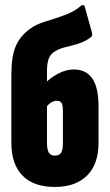

<svg xmlns="http://www.w3.org/2000/svg" viewBox="-20 -734 434 760"><path d="M197 6Q113 6 69 -39Q25 -84 25 -168V-439Q25 -511 42.5 -551.5Q60 -592 99 -620Q123 -638 160 -649Q197 -660 235.5 -674Q274 -688 302 -712Q306 -715 310.5 -713.5Q315 -712 316 -706L344 -605Q347 -592 340 -587Q318 -570 291 -561.5Q264 -553 240 -547.5Q216 -542 200 -532Q181 -522 173.5 -503.5Q166 -485 166 -453V-169Q166 -141 173.5 -129.5Q181 -118 197 -118Q215 -118 222 -129.5Q229 -141 229 -169V-292Q229 -317 224 -326Q219 -335 205 -335Q193 -335 182 -328Q171 -321 159 -306L158 -404Q183 -429 213 -444Q243 -459 272 -459Q321 -459 345.5 -423Q370 -387 370 -315V-168Q370 -84 324.5 -39Q279 6 197 6Z"/></svg>

Font: Sofia Sans Extra Condensed Black
Style: Regular
Weight: 900
Designer: Botio Nikoltchev, Ani Petrova
Foundry: lettersoup
Version: Version 4.101